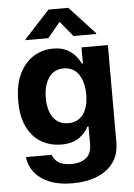

<svg xmlns="http://www.w3.org/2000/svg" viewBox="-64 -818 760 1086"><g transform="rotate(-5 316.5 -275.5)"><path d="M304 219.5Q193.9 219.5 128.2 173.1Q62.5 126.8 53.3 48.7L200.3 49Q206 72.8 231.7 91.6Q257.5 110.4 307.5 110.4Q356.9 110.4 389 86.5Q421.2 62.5 421.2 6.4V-93H414.8Q399.5 -59.7 361.9 -32.1Q324.2 -4.6 259.2 -4.3Q197.8 -4.6 147.5 -33.2Q97.3 -61.8 67.5 -120.7Q37.6 -179.7 37.6 -270.6Q37.6 -363.6 68 -425.4Q98.4 -487.2 148.6 -518.3Q198.9 -549.4 258.9 -549Q304.7 -549.4 335.4 -533.9Q366.1 -518.5 385.3 -495.6Q404.5 -472.7 414.4 -450.3H420.5V-541.9H570.3V8.9Q570.3 78.5 536.2 125.4Q502.1 172.2 442.1 195.8Q382.1 219.5 304 219.5ZM309.3 -121.4Q364 -121.4 394 -161.9Q424 -202.4 424 -274.5Q424 -346.2 394.2 -389.2Q364.3 -432.2 309.3 -432.2Q253.2 -432.2 223.9 -388.1Q194.6 -344.1 194.6 -274.5Q194.6 -203.8 224.1 -162.6Q253.6 -121.4 309.3 -121.4ZM238.3 -610.1H109.4V-615.1L253.2 -771.3H365.8L509.9 -615.1V-610.1H381L309.7 -696.7Z"/></g></svg>

Font: Inter Zeller
Style: Bold
Weight: 700
Designer: Rasmus Andersson; Joe Bland
Foundry: zeller
Version: Version 3.015;git-dec3a8cb1